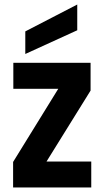

<svg xmlns="http://www.w3.org/2000/svg" viewBox="-20 -830 463 850"><path d="M381 -429V-552H39V-437H238L38 -113V0H384V-115H186ZM92 -591 322 -696V-810L92 -691Z"/></svg>

Font: Malmofest SemiBold
Style: Regular
Weight: 600
Designer: Jonny Pinhorn (Poppins), Kolossal
Version: Version 1.004;Glyphs 3.1.2 (3151)